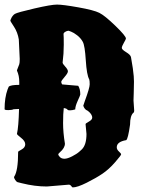

<svg xmlns="http://www.w3.org/2000/svg" viewBox="-35 -798 620 837"><path d="M243 -327Q240 -303 240 -261.5Q240 -220 248 -172Q248 -153 226 -134Q219 -128 219 -124.5Q219 -121 226 -113.5Q233 -106 246 -106Q259 -106 279.5 -116.5Q300 -127 311 -137L322 -147Q342 -167 342 -214L338 -257Q338 -260 352.5 -268Q367 -276 367 -285Q367 -301 346 -316Q334 -320 328 -337Q328 -339 335 -358Q356 -415 356 -430.5Q356 -446 354 -452Q343 -471 339 -535Q335 -599 326 -615.5Q317 -632 301.5 -644Q286 -656 275 -660L264 -664Q257 -664 249 -659Q241 -654 242 -648Q243 -642 243 -603Q243 -564 238 -526V-525Q238 -520 249.5 -507.5Q261 -495 261 -487Q261 -479 246.5 -462.5Q232 -446 232 -441Q232 -436 236 -430L306 -424Q315 -410 315 -386Q315 -383 304 -359Q293 -335 293 -321Q279 -317 270.5 -317Q262 -317 260 -319Q257 -325 243 -327ZM547 -360 550 -316Q550 -308 547 -307Q532 -294 532 -255Q523 -191 515 -187Q474 -180 474 -156Q474 -146 483.5 -137.5Q493 -129 493 -125Q493 -121 466.5 -90.5Q440 -60 412 -41Q384 -22 343 -1.5Q302 19 282 19Q280 19 275.5 13Q271 7 265 7L169 15Q117 15 61 1L41 -4Q36 -6 31 -14Q26 -22 26 -26L27 -28Q44 -54 44 -134V-136Q44 -138 59.5 -146.5Q75 -155 75 -169Q75 -183 57 -197Q39 -211 39 -214V-215Q46 -245 48 -323L28 -322H25Q17 -318 1 -318Q-15 -318 -15 -322Q-15 -372 -2 -408L3 -420Q11 -428 49 -428V-441Q49 -468 39 -490V-492L49 -518Q51 -524 51 -541L47 -626Q42 -657 26 -681.5Q10 -706 10 -707.5Q10 -709 12 -714Q19 -731 30 -737.5Q41 -744 114.5 -761Q188 -778 213.5 -778Q239 -778 306.5 -766Q374 -754 398 -742Q422 -730 468 -685.5Q514 -641 514 -630Q514 -627 505 -611.5Q496 -596 496 -589Q496 -582 515 -570.5Q534 -559 536 -549Q546 -494 548 -466L549 -442Q549 -424 548 -392Z"/></svg>

Font: Piedra
Style: Regular
Weight: 400
Designer: Angel Koziupa & Ale Paul
Foundry: Angel Koziupa and Alejandro Paul
Version: Version 1.000